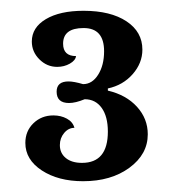

<svg xmlns="http://www.w3.org/2000/svg" viewBox="-20 -800 323 356"><path d="M180 -556Q180 -584 168.5 -600Q157 -616 137 -616Q120 -609 108 -609Q85 -609 85 -630Q85 -649 107 -649Q117 -649 134 -644Q151 -644 162 -661.5Q173 -679 173 -705Q173 -748 135 -748Q97 -748 97 -719Q97 -696 121 -696Q120 -688 109.5 -682Q99 -676 86 -676Q67 -676 53 -690Q39 -704 39 -723Q39 -749 65 -764.5Q91 -780 135 -780Q185 -780 214.5 -760.5Q244 -741 244 -708Q244 -683 226 -662.5Q208 -642 180 -636V-632Q214 -624 234 -602Q254 -580 254 -551Q254 -514 220 -489Q186 -464 134 -464Q88 -464 57.5 -484Q27 -504 27 -535Q27 -557 42 -571.5Q57 -586 79 -586Q93 -586 104 -580Q115 -574 118 -563Q107 -563 99 -553.5Q91 -544 91 -531Q91 -516 102 -507Q113 -498 132 -498Q180 -498 180 -556Z"/></svg>

Font: Libre Baskerville
Style: Bold
Weight: 700
Designer: Pablo Impallari, Rodrigo Fuenzalida
Foundry: Pablo Impallari, Rodrigo Fuenzalida
Version: Version 1.051; ttfautohint (v1.8.4.7-5d5b)